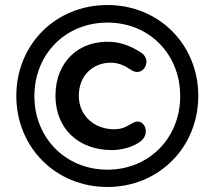

<svg xmlns="http://www.w3.org/2000/svg" viewBox="-20 -718 855 765"><path d="M408 27C613 27 770 -131 770 -336C770 -541 613 -698 408 -698C202 -698 45 -541 45 -336C45 -131 202 27 408 27ZM408 -42C241 -42 117 -169 117 -335C117 -502 241 -628 408 -628C575 -628 698 -502 698 -335C698 -169 575 -42 408 -42ZM426 -120C461 -120 513 -131 544 -158C581 -190 552 -256 505 -226C478 -209 461 -203 434 -203C359 -203 294 -254 294 -337C294 -420 355 -472 429 -468C455 -466 477 -457 503 -439C550 -408 588 -477 544 -507C509 -531 467 -548 426 -551C293 -560 201 -470 201 -337C201 -205 293 -120 426 -120Z"/></svg>

Font: SN Pro SemiBold
Style: Regular
Weight: 600
Designer: Tobias Whetton
Foundry: Supernotes
Version: Version 1.003;Glyphs 3.3 (3324)